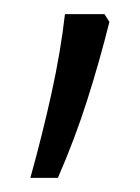

<svg xmlns="http://www.w3.org/2000/svg" viewBox="-20 -608 198 272"><path d="M23 -356Q40 -417 53 -476Q66 -535 72 -588H128L135 -577Q121 -521 103.5 -466Q86 -411 62 -356Z"/></svg>

Font: Noto Sans Hebrew ExtraCondensed Light
Style: Regular
Weight: 300
Width: 2
Designer: Monotype Design Team
Foundry: Monotype Imaging Inc.
Version: Version 2.004; ttfautohint (v1.8.4.7-5d5b)